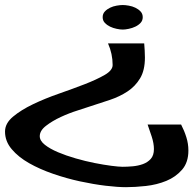

<svg xmlns="http://www.w3.org/2000/svg" viewBox="-30 -738 787 772"><path d="M404.3 -563.5H549.8Q550.8 -549.8 551.8 -535.2Q552.7 -520.5 552.7 -506.8Q552.7 -455.1 533.2 -422.9Q513.7 -390.6 482.4 -370.1Q451.2 -349.6 412.1 -336.4Q373 -323.2 333 -310.5Q316.4 -304.7 282.2 -293.9Q248 -283.2 214.4 -267.6Q180.7 -252 155.3 -232.4Q129.9 -212.9 129.9 -190.4Q129.9 -171.9 150.4 -155.8Q170.9 -139.6 203.1 -126Q235.4 -112.3 274.4 -101.1Q313.5 -89.8 350.6 -82.5Q387.7 -75.2 418 -71.3Q448.2 -67.4 462.9 -67.4Q481.4 -67.4 503.4 -69.3Q525.4 -71.3 544.4 -78.1Q563.5 -85 576.2 -99.1Q588.9 -113.3 588.9 -138.7Q588.9 -161.1 580.1 -188.5Q571.3 -215.8 563.5 -237.3H698.2Q710.9 -212.9 719.2 -186.5Q727.5 -160.2 727.5 -132.8Q727.5 -85 702.1 -55.7Q676.8 -26.4 638.7 -10.7Q600.6 4.9 556.6 9.8Q512.7 14.6 476.6 14.6Q443.4 14.6 394.5 8.8Q345.7 2.9 291.5 -8.8Q237.3 -20.5 183.6 -39.1Q129.9 -57.6 86.9 -82Q43.9 -106.4 17.1 -138.2Q-9.8 -169.9 -9.8 -209Q-9.8 -242.2 22.5 -269Q54.7 -295.9 102.5 -318.8Q150.4 -341.8 206.5 -361.3Q262.7 -380.9 310.5 -399.4Q358.4 -418 390.6 -436.5Q422.9 -455.1 422.9 -476.6Q422.9 -521.5 404.3 -563.5ZM463.9 -619.1Q453.1 -619.1 439 -622.1Q424.8 -625 412.6 -630.9Q400.4 -636.7 391.6 -646Q382.8 -655.3 382.8 -668.9Q382.8 -682.6 391.6 -691.9Q400.4 -701.2 412.6 -707Q424.8 -712.9 439 -715.3Q453.1 -717.8 463.9 -717.8Q473.6 -717.8 487.8 -715.3Q502 -712.9 514.2 -707Q526.4 -701.2 535.2 -691.9Q543.9 -682.6 543.9 -668.9Q543.9 -655.3 535.2 -646Q526.4 -636.7 514.2 -630.9Q502 -625 487.8 -622.1Q473.6 -619.1 463.9 -619.1Z"/></svg>

Font: Cherry Cream Soda
Style: Regular
Weight: 400
Designer: Font Diner, Inc
Foundry: Font Diner, Inc
Version: Version 1.000